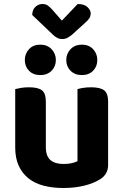

<svg xmlns="http://www.w3.org/2000/svg" viewBox="-20 -924 616 959"><path d="M520 -100Q520 -53 479 -28Q447 -8 400 3.5Q353 15 296 15Q242 15 198 3.5Q154 -8 122.5 -33Q91 -58 73.5 -96Q56 -134 56 -188V-479Q67 -482 85 -485Q103 -488 125 -488Q170 -488 189.5 -473Q209 -458 209 -416V-189Q209 -144 232 -124.5Q255 -105 297 -105Q323 -105 340.5 -109.5Q358 -114 367 -119V-479Q377 -482 395 -485Q413 -488 435 -488Q480 -488 500 -473Q520 -458 520 -416ZM141 -849Q141 -875 156.5 -889.5Q172 -904 192 -904Q208 -904 218.5 -896.5Q229 -889 240 -877L289 -821L368 -904Q401 -904 417 -888.5Q433 -873 433 -858Q433 -842 425 -831Q417 -820 403 -808L339 -750Q329 -742 317.5 -735.5Q306 -729 291 -729Q277 -729 265.5 -735Q254 -741 244 -751ZM181 -549Q146 -549 125 -570.5Q104 -592 104 -624Q104 -656 125 -678.5Q146 -701 181 -701Q216 -701 237.5 -678.5Q259 -656 259 -624Q259 -592 237.5 -570.5Q216 -549 181 -549ZM389 -549Q354 -549 332.5 -570.5Q311 -592 311 -624Q311 -656 332.5 -678.5Q354 -701 389 -701Q424 -701 445 -678.5Q466 -656 466 -624Q466 -592 445 -570.5Q424 -549 389 -549Z"/></svg>

Font: Baloo 2 Latin
Style: Bold
Weight: 400
Designer: Sarang Kulkarni and Ek Type
Foundry: Ek Type
Version: Version 1.001